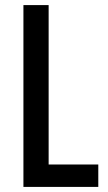

<svg xmlns="http://www.w3.org/2000/svg" viewBox="-20 -734 423 754"><path d="M72 0H366V-88H171V-714H72Z"/></svg>

Font: Noto Sans Gujarati ExtraCondensed Medium
Style: Regular
Weight: 500
Width: 2
Designer: Jelle Bosma - Monotype Design Team, Universal Thirst
Foundry: Monotype Imaging Inc.
Version: Version 2.106